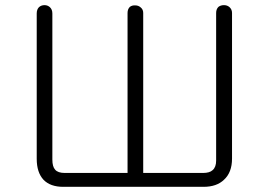

<svg xmlns="http://www.w3.org/2000/svg" viewBox="-20 -723 1040 743"><path d="M877.9 -672.9Q877.9 -686.5 868.2 -695.3Q859.4 -703.1 846.7 -703.1Q834 -703.1 825.2 -696.3Q816.4 -687.5 816.4 -672.9V-101.6Q816.4 -76.2 802.7 -64.5Q791 -53.7 765.6 -53.7H534.2V-672.9Q534.2 -686.5 524.4 -694.3Q515.6 -702.1 503.9 -702.1Q491.2 -703.1 482.4 -696.3Q473.6 -687.5 473.6 -672.9V-53.7H230.5Q204.1 -53.7 193.4 -66.4Q182.6 -78.1 182.6 -105.5V-670.9Q182.6 -686.5 172.9 -695.3Q164.1 -703.1 152.3 -703.1Q139.6 -703.1 130.9 -695.3Q122.1 -686.5 122.1 -670.9V-108.4Q122.1 -55.7 148.4 -27.3Q174.8 0 224.6 0H767.6Q818.4 0 846.7 -27.3Q877.9 -55.7 877.9 -109.4Z"/></svg>

Font: GulimChe
Style: Regular
Weight: 400
Monospace: yes
Version: Version 2.21